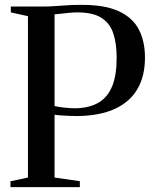

<svg xmlns="http://www.w3.org/2000/svg" viewBox="-20 -770 635 790"><path d="M95 -39.5V-703.5L24.5 -719V-743H152Q180.5 -743 205 -744.8Q229.5 -746.5 255.5 -748.2Q281.5 -750 313.5 -750Q411 -750.5 468.8 -723.8Q526.5 -697 551.5 -648.2Q576.5 -599.5 576.5 -533Q576.5 -456.5 545.2 -403.2Q514 -350 452 -321.8Q390 -293.5 298 -292.5Q286 -292.5 266.8 -293.2Q247.5 -294 229.8 -295.2Q212 -296.5 204.5 -298V-39.5L308.5 -24.5V0H23V-24ZM204.5 -333.5Q219.5 -330 244.2 -327.2Q269 -324.5 292 -324.5Q349 -326 386.2 -348.2Q423.5 -370.5 441.8 -415.8Q460 -461 460 -532Q460 -589.5 446.5 -631.5Q433 -673.5 398 -696.2Q363 -719 298.5 -719Q282 -719 264 -717.2Q246 -715.5 230.2 -713.5Q214.5 -711.5 204.5 -711Z"/></svg>

Font: Merriweather 120pt
Style: Regular
Weight: 400
Version: Version 2.100